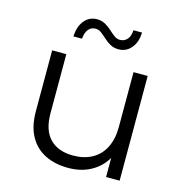

<svg xmlns="http://www.w3.org/2000/svg" viewBox="-108 -826 888 930"><g transform="rotate(15 336.0 -361.0)"><path d="M316 5Q249 5 199 -20Q149 -45 121.5 -95Q94 -145 94 -220V-525H165V-228Q165 -144 206.5 -101.5Q248 -59 323 -59Q378 -59 418.5 -81.5Q459 -104 480.5 -147Q502 -190 502 -250V-525H573V0H505V-144L516 -118Q491 -60 438.5 -27.5Q386 5 316 5ZM402 -613Q379 -613 361 -623Q343 -633 328.5 -646.5Q314 -660 300 -670.5Q286 -681 271 -681Q248 -681 234.5 -664Q221 -647 219 -617H176Q178 -667 202.5 -697Q227 -727 266 -727Q289 -727 307.5 -716.5Q326 -706 340.5 -692.5Q355 -679 368.5 -669Q382 -659 397 -659Q420 -659 434 -675.5Q448 -692 449 -721H492Q491 -673 466 -643Q441 -613 402 -613Z"/></g></svg>

Font: MOST Montserrat
Style: Regular
Weight: 400
Designer: Julieta Ulanovsky
Foundry: Julieta Ulanovsky
Version: Version 8.000;March 11, 2024;FontCreator 15.0.0.2926 64-bit